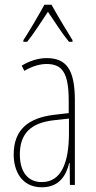

<svg xmlns="http://www.w3.org/2000/svg" viewBox="-20 -783 406 813"><path d="M198 -763H168C144 -719 100 -644 79 -613V-606H95C122 -639 158 -696 183 -733C210 -693 244 -640 272 -606H287V-613C275 -632 224 -716 198 -763ZM177 -537C143 -537 104 -525 72 -505L83 -483C120 -505 153 -512 177 -512C244 -512 271 -475 271 -355V-304L210 -297C100 -284 38 -234 38 -129C38 -57 73 10 157 10C233 10 261 -43 273 -93H275L276 0H297V-358C297 -489 261 -537 177 -537ZM209 -274 272 -281V-220C272 -97 241 -12 157 -12C99 -12 64 -54 64 -129C64 -217 110 -263 209 -274Z"/></svg>

Font: Noto Sans Tamil ExtraCondensed Thin
Style: Regular
Weight: 100
Width: 2
Designer: Jelle Bosma - Monotype Design Team
Foundry: Monotype Imaging Inc.
Version: Version 2.004